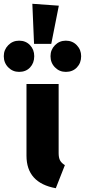

<svg xmlns="http://www.w3.org/2000/svg" viewBox="-107 -977 449 1015"><path d="M203 -168Q203 -143 210.5 -129Q218 -115 236 -104L188 18Q33 -10 33 -154V-533H203ZM64 -957 204 -947 164 -745H73ZM74 -680Q74 -644 52 -620.5Q30 -597 -6 -597Q-40 -597 -63.5 -621Q-87 -645 -87 -680Q-87 -714 -63.5 -738Q-40 -762 -6 -762Q29 -762 51.5 -738.5Q74 -715 74 -680ZM322 -680Q322 -644 299.5 -620.5Q277 -597 241 -597Q207 -597 183.5 -621Q160 -645 160 -680Q160 -714 183.5 -738Q207 -762 241 -762Q276 -762 299 -738Q322 -714 322 -680Z"/></svg>

Font: Fira Sans Extra Condensed ExtraBold
Style: Regular
Weight: 800
Width: 1
Designer: Carrois Corporate & Edenspiekermann AG
Foundry: Carrois Corporate GbR & Edenspiekermann AG
Version: Version 4.203